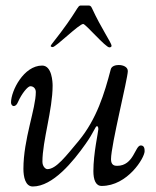

<svg xmlns="http://www.w3.org/2000/svg" viewBox="-20 -666 565 697"><path d="M164 -499C164 -496 170 -495 171 -495C183 -495 267 -579 282 -579C291 -579 363 -494 377 -494C383 -494 385 -497 385 -500C385 -510 347 -564 314 -636C310 -646 305 -646 300 -646H274C259 -646 267 -631 168 -506C166 -503 164 -500 164 -499ZM20 -294C20 -287 24 -281 30 -281C35 -281 41 -285 45 -295C59 -327 81 -353 90 -353C103 -353 110 -343 110 -332C110 -271 65 -161 65 -53C65 -24 72 11 99 11C172 11 246 -80 291 -144C321 -186 326 -208 332 -208C335 -208 337 -204 337 -197C337 -188 319 -109 319 -45C319 -14 327 9 349 9C443 9 505 -93 505 -117C505 -126 504 -138 491 -138C470 -138 466 -64 405 -64C396 -64 383 -66 383 -88C383 -139 444 -381 444 -408C444 -423 427 -430 411 -430C401 -430 385 -427 382 -414C359 -326 331 -234 266 -155C219 -99 184 -52 152 -52C145 -52 134 -62 134 -79C134 -155 171 -267 171 -355C171 -367 169 -428 133 -428C66 -428 20 -336 20 -294Z"/></svg>

Font: OFL Sorts Mill Goudy
Style: Italic
Weight: 500
Italic angle: -6°
Version: Version 003.000